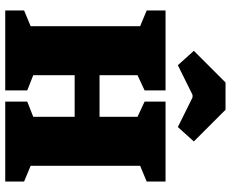

<svg xmlns="http://www.w3.org/2000/svg" viewBox="-94 -787 881 733"><g transform="rotate(90 346.5 -420.5)"><path d="M20 -72 80 -97V-515L20 -540V-612H325V-532L267 -505V-360H426V-505L368 -532V-612H673V-540L613 -515V-97L673 -72V0H368V-84L426 -107V-265H267V-107L325 -84V0H20ZM174 -720 295 -841H399L520 -720L465 -659L352 -715H342L229 -659Z"/></g></svg>

Font: Grenze Black
Style: Regular
Weight: 900
Designer: Renata Polastri
Foundry: Omnibus-Type
Version: Version 1.002; ttfautohint (v1.8)